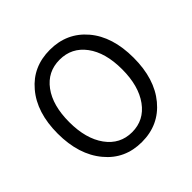

<svg xmlns="http://www.w3.org/2000/svg" viewBox="-188 -926 1119 1119"><g transform="rotate(-45 371.0 -367.0)"><path d="M146 -90Q58 -195 58 -369Q58 -543 146 -646Q231 -747 371 -747Q511 -747 597.5 -645Q684 -543 684 -369Q684 -195 597.5 -91Q511 13 371 13Q231 13 146 -90ZM212.5 -150Q272 -68 371 -68Q470 -68 529.5 -150Q589 -232 589 -369Q589 -506 529.5 -586Q470 -666 370.5 -666Q271 -666 212 -586Q153 -506 153 -369Q153 -232 212.5 -150Z"/></g></svg>

Font: Resource Han Rounded KR
Style: Regular
Weight: 400
Designer: Cyano Hao (round all glyphs); Ryoko NISHIZUKA 西塚涼子 (kana, bopomofo & ideographs); Paul D. Hunt (Latin, Greek & Cyrillic)
Foundry: Cyano Hao
Version: 0.990